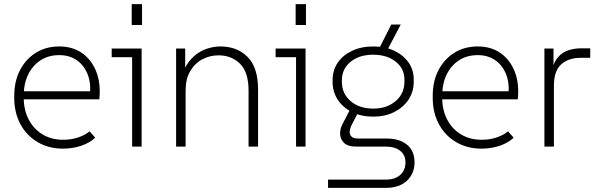

<svg xmlns="http://www.w3.org/2000/svg" viewBox="-20 -710 2901 930"><path d="M285 10Q216 10 162.5 -21.5Q109 -53 79 -108.5Q49 -164 49 -236V-246Q49 -316 76.5 -369.5Q104 -423 153 -454Q202 -485 267 -485Q332 -485 378 -452.5Q424 -420 446.5 -362.5Q469 -305 461 -229H82V-268H435L415 -246Q422 -306 404.5 -350Q387 -394 351.5 -418.5Q316 -443 267 -443Q215 -443 176.5 -418Q138 -393 116.5 -349Q95 -305 95 -246V-236Q95 -177 119 -131Q143 -85 186 -59Q229 -33 286 -33Q325 -33 358 -44Q391 -55 414 -74L441 -43Q415 -18 373.5 -4Q332 10 285 10Z M620 0V-454L640 -433H521V-475H666V0ZM618 -589V-690H668V-589Z M833 0V-475H877V-349H864Q876 -387 896.5 -413Q917 -439 942.5 -455Q968 -471 995.5 -478Q1023 -485 1048 -485Q1128 -485 1179 -434.5Q1230 -384 1230 -276V0H1184V-270Q1184 -361 1142.5 -401.5Q1101 -442 1039 -442Q996 -442 959.5 -422.5Q923 -403 901 -365Q879 -327 879 -271V0Z M1414 0V-454L1434 -433H1315V-475H1460V0ZM1412 -589V-690H1462V-589Z M1569 200V160H1848Q1893 160 1918.5 137.5Q1944 115 1944 76Q1944 41 1918.5 20.5Q1893 0 1848 0H1703Q1666 0 1647.5 -17Q1629 -34 1627.5 -58.5Q1626 -83 1638 -107L1680 -188L1720 -176L1682 -102Q1676 -90 1674 -75Q1672 -60 1681.5 -49.5Q1691 -39 1715 -39H1853Q1915 -39 1951.5 -9Q1988 21 1988 77Q1988 113 1971 141Q1954 169 1923.5 184.5Q1893 200 1851 200ZM1806 -454 1875 -591H1921L1849 -454ZM1788 -145Q1730 -145 1685.5 -167Q1641 -189 1616 -227Q1591 -265 1591 -314V-322Q1591 -370 1616 -406.5Q1641 -443 1685.5 -464Q1730 -485 1788 -485Q1845 -485 1889 -464.5Q1933 -444 1958.5 -408Q1984 -372 1984 -325V-314Q1984 -265 1958.5 -227Q1933 -189 1889 -167Q1845 -145 1788 -145ZM1788 -184Q1854 -184 1896.5 -220.5Q1939 -257 1939 -314V-324Q1939 -378 1896.5 -411.5Q1854 -445 1788 -445Q1720 -445 1678 -410.5Q1636 -376 1636 -321V-314Q1636 -257 1678 -220.5Q1720 -184 1788 -184Z M2312 10Q2243 10 2189.5 -21.5Q2136 -53 2106 -108.5Q2076 -164 2076 -236V-246Q2076 -316 2103.5 -369.5Q2131 -423 2180 -454Q2229 -485 2294 -485Q2359 -485 2405 -452.5Q2451 -420 2473.5 -362.5Q2496 -305 2488 -229H2109V-268H2462L2442 -246Q2449 -306 2431.5 -350Q2414 -394 2378.5 -418.5Q2343 -443 2294 -443Q2242 -443 2203.5 -418Q2165 -393 2143.5 -349Q2122 -305 2122 -246V-236Q2122 -177 2146 -131Q2170 -85 2213 -59Q2256 -33 2313 -33Q2352 -33 2385 -44Q2418 -55 2441 -74L2468 -43Q2442 -18 2400.5 -4Q2359 10 2312 10Z M2617 0V-475H2661V-370L2654 -372Q2664 -413 2685 -435.5Q2706 -458 2734.5 -467Q2763 -476 2796 -476H2839V-430H2794Q2733 -430 2698 -398Q2663 -366 2663 -295V0Z"/></svg>

Font: SUSE Thin ExtraLight
Style: Regular
Weight: 250
Version: Version 1.000